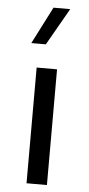

<svg xmlns="http://www.w3.org/2000/svg" viewBox="-55 -810 390 843"><g transform="rotate(5 140.0 -389.0)"><path d="M146 -778.3 62.5 -615H126.5L219.7 -778.3ZM95.2 -510V0H185.1V-510Z"/></g></svg>

Font: Estedad-FD-VF Thin
Style: Regular
Weight: 100
Designer: Amin Abedi
Version: Version 5.0